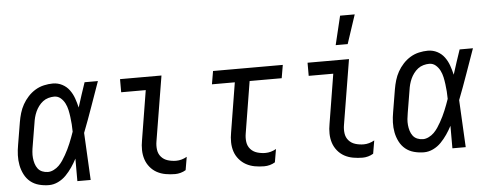

<svg xmlns="http://www.w3.org/2000/svg" viewBox="-50 -883 2600 1020"><g transform="rotate(-5 1250.0 -373.0)"><path d="M173 8Q146 8 120 1Q94 -6 74.5 -22Q55 -38 43 -61.5Q31 -85 26 -111Q21 -137 22 -164.5Q23 -192 28 -219L48 -339Q52 -363 59 -386.5Q66 -410 78 -431.5Q90 -453 107.5 -472Q125 -491 146.5 -504Q168 -517 192.5 -522.5Q217 -528 240 -528Q267 -528 290 -516Q313 -504 328 -483.5Q343 -463 351.5 -439Q360 -415 366 -389L367 -392Q377 -424 387.5 -456Q398 -488 409 -520H480Q456 -453 432.5 -386Q409 -319 383 -252Q387 -189 389.5 -126Q392 -63 396 0H325Q325 -30 325 -60Q325 -90 325 -120Q313 -97 298 -75Q283 -53 264.5 -34Q246 -15 222 -3.5Q198 8 173 8ZM174 -62Q189 -62 205 -70Q221 -78 232.5 -89.5Q244 -101 253.5 -115Q263 -129 271 -143.5Q279 -158 286.5 -173Q294 -188 300 -203Q306 -218 312 -233.5Q318 -249 323 -264Q323 -284 321.5 -303.5Q320 -323 317.5 -342.5Q315 -362 311 -380.5Q307 -399 298.5 -416Q290 -433 275.5 -445.5Q261 -458 241 -458Q226 -458 210 -453.5Q194 -449 181 -439Q168 -429 158 -415.5Q148 -402 141.5 -387.5Q135 -373 131 -358Q127 -343 125 -328L105 -208Q102 -192 100.5 -175.5Q99 -159 100.5 -143.5Q102 -128 106.5 -113Q111 -98 120 -86Q129 -74 143.5 -68Q158 -62 174 -62Z M846 8Q820 8 795 3.5Q770 -1 749 -12.5Q728 -24 712.5 -43Q697 -62 689.5 -85Q682 -108 681.5 -134Q681 -160 686 -186L729 -450H598V-520H819L762 -174Q758 -151 761 -129Q764 -107 778 -91Q792 -75 813.5 -68.5Q835 -62 858 -62Q872 -62 886.5 -66Q901 -70 915 -78L903 -8Q890 0 875 4Q860 8 846 8Z M1321 8Q1295 8 1270.5 3.5Q1246 -1 1225 -12.5Q1204 -24 1188 -43Q1172 -62 1164.5 -85Q1157 -108 1156.5 -134Q1156 -160 1161 -186L1204 -450H1082L1094 -520H1466L1454 -450H1283L1238 -174Q1234 -151 1237 -129Q1240 -107 1254 -91Q1268 -75 1289.5 -68.5Q1311 -62 1333 -62Q1348 -62 1362.5 -66Q1377 -70 1391 -78L1379 -8Q1366 0 1351 4Q1336 8 1321 8Z M1846 8Q1820 8 1795 3.5Q1770 -1 1749 -12.5Q1728 -24 1712.5 -43Q1697 -62 1689.5 -85Q1682 -108 1681.5 -134Q1681 -160 1686 -186L1729 -450H1598V-520H1819L1762 -174Q1758 -151 1761 -129Q1764 -107 1778 -91Q1792 -75 1813.5 -68.5Q1835 -62 1858 -62Q1872 -62 1886.5 -66Q1901 -70 1915 -78L1903 -8Q1890 0 1875 4Q1860 8 1846 8ZM1755 -600 1792 -754H1870L1819 -600Z M2173 8Q2146 8 2120 1Q2094 -6 2074.5 -22Q2055 -38 2043 -61.5Q2031 -85 2026 -111Q2021 -137 2022 -164.5Q2023 -192 2028 -219L2048 -339Q2052 -363 2059 -386.5Q2066 -410 2078 -431.5Q2090 -453 2107.5 -472Q2125 -491 2146.5 -504Q2168 -517 2192.5 -522.5Q2217 -528 2240 -528Q2267 -528 2290 -516Q2313 -504 2328 -483.5Q2343 -463 2351.5 -439Q2360 -415 2366 -389L2367 -392Q2377 -424 2387.5 -456Q2398 -488 2409 -520H2480Q2456 -453 2432.5 -386Q2409 -319 2383 -252Q2387 -189 2389.5 -126Q2392 -63 2396 0H2325Q2325 -30 2325 -60Q2325 -90 2325 -120Q2313 -97 2298 -75Q2283 -53 2264.5 -34Q2246 -15 2222 -3.5Q2198 8 2173 8ZM2174 -62Q2189 -62 2205 -70Q2221 -78 2232.5 -89.5Q2244 -101 2253.5 -115Q2263 -129 2271 -143.5Q2279 -158 2286.5 -173Q2294 -188 2300 -203Q2306 -218 2312 -233.5Q2318 -249 2323 -264Q2323 -284 2321.5 -303.5Q2320 -323 2317.5 -342.5Q2315 -362 2311 -380.5Q2307 -399 2298.5 -416Q2290 -433 2275.5 -445.5Q2261 -458 2241 -458Q2226 -458 2210 -453.5Q2194 -449 2181 -439Q2168 -429 2158 -415.5Q2148 -402 2141.5 -387.5Q2135 -373 2131 -358Q2127 -343 2125 -328L2105 -208Q2102 -192 2100.5 -175.5Q2099 -159 2100.5 -143.5Q2102 -128 2106.5 -113Q2111 -98 2120 -86Q2129 -74 2143.5 -68Q2158 -62 2174 -62Z"/></g></svg>

Font: Iosevka Term Curly Oblique
Style: Regular
Weight: 400
Italic angle: -9°
Designer: Belleve Invis
Foundry: Belleve Invis
Version: Version 32.3.0